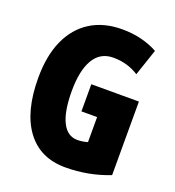

<svg xmlns="http://www.w3.org/2000/svg" viewBox="-133 -829 860 944"><g transform="rotate(20 296.5 -357.0)"><path d="M295 -418H544V-33Q434 10 314 10Q182 10 110.5 -86Q39 -182 39 -359Q39 -474 75.5 -555.5Q112 -637 181 -680.5Q250 -724 347 -724Q403 -724 450.5 -711.5Q498 -699 533 -679L486 -540Q427 -578 353 -578Q285 -578 250.5 -520Q216 -462 216 -354Q216 -248 243.5 -192.5Q271 -137 324 -137Q350 -137 377 -145V-276H295Z"/></g></svg>

Font: Noto Sans Gurmukhi UI ExtraCondensed Black
Style: Regular
Weight: 900
Width: 2
Designer: Jelle Bosma - Monotype Design Team
Foundry: Monotype Imaging Inc.
Version: Version 2.004; ttfautohint (v1.8.4.7-5d5b)